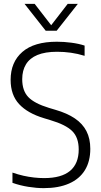

<svg xmlns="http://www.w3.org/2000/svg" viewBox="-20 -965 522 994"><path d="M206.5 9Q169 9 126.5 2.2Q84 -4.5 44.5 -18.5V-71.5Q73.5 -61.5 101.2 -55.2Q129 -49 156 -46Q183 -43 208.5 -43Q298 -43 342.8 -80.5Q387.5 -118 387.5 -191Q387.5 -253 354 -286.2Q320.5 -319.5 241 -343L208 -353Q123 -378.5 79 -426Q35 -473.5 35 -551.5Q35 -643.5 95.8 -696.2Q156.5 -749 274.5 -749Q311 -749 349.2 -744Q387.5 -739 418 -729V-676Q382.5 -687 347 -692Q311.5 -697 275.5 -697Q214 -697 174 -680.5Q134 -664 114.5 -632Q95 -600 95 -555Q95 -495.5 126.5 -462.5Q158 -429.5 233.5 -406.5L267 -396.5Q327.5 -379 367.5 -352Q407.5 -325 427.5 -286.2Q447.5 -247.5 447.5 -194.5Q447.5 -129.5 419.5 -84Q391.5 -38.5 337.5 -14.8Q283.5 9 206.5 9ZM216.5 -806 107 -945H159.5L251.5 -826H238.5L330.5 -945H383L273.5 -806Z"/></svg>

Font: Encode Sans SemiCondensed Light
Style: Regular
Weight: 300
Width: 4
Designer: Multiple Designers
Foundry: Impallari Type
Version: Version 3.002